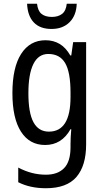

<svg xmlns="http://www.w3.org/2000/svg" viewBox="-20 -761 548 1021"><path d="M222 -547Q264 -547 297 -527.5Q330 -508 354 -466H359L369 -537H438V7Q438 120 386.5 180Q335 240 224 240Q140 240 77 208V130Q148 168 224 168Q287 168 321 133Q355 98 355 22V5Q355 -10 356 -32Q357 -54 359 -74H355Q308 10 220 10Q137 10 91.5 -61Q46 -132 46 -266Q46 -402 92.5 -474.5Q139 -547 222 -547ZM237 -474Q184 -474 157.5 -420.5Q131 -367 131 -265Q131 -161 158 -111Q185 -61 240 -61Q355 -61 355 -245V-269Q355 -377 326.5 -425.5Q298 -474 237 -474ZM388 -741Q386 -679 350 -643Q314 -607 254 -607Q193 -607 160 -641.5Q127 -676 124 -741H177Q181 -703 201 -687Q221 -671 256 -671Q289 -671 310 -687Q331 -703 335 -741Z"/></svg>

Font: Noto Sans Lao Condensed
Style: Regular
Weight: 400
Width: 3
Designer: Monotype Design Team
Foundry: Monotype Imaging Inc.
Version: Version 2.003; ttfautohint (v1.8.4.7-5d5b)